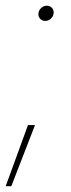

<svg xmlns="http://www.w3.org/2000/svg" viewBox="-33 -512 248 666"><path d="M-13.2 133.8 64 -78.1H88.4L6.3 133.8ZM124 -439.5Q112.3 -439.5 105.5 -447.8Q98.6 -456.1 100.6 -467.3Q102.5 -478 110.8 -485.1Q119.1 -492.2 129.4 -492.2Q141.1 -492.2 147.9 -483.9Q154.8 -475.6 152.8 -464.4Q150.9 -453.6 142.6 -446.5Q134.3 -439.5 124 -439.5Z"/></svg>

Font: Inter Display Thin
Style: Italic
Weight: 100
Italic angle: -9.39999°
Designer: Rasmus Andersson
Foundry: rsms
Version: Version 4.000;git-a52131595